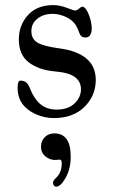

<svg xmlns="http://www.w3.org/2000/svg" viewBox="-20 -445 438 741"><path d="M92.8 -110.4Q111.8 -61.5 137.5 -41.7Q163.1 -22 197.3 -22Q243.2 -22 267.8 -45.9Q292.5 -69.8 292.5 -100.6Q292.5 -130.4 268.8 -147.7Q245.1 -165 191.9 -169.4Q129.9 -174.8 91.3 -204.1Q52.7 -233.4 52.7 -293Q52.7 -347.2 87.4 -386.2Q122.1 -425.3 186 -425.3Q210 -425.3 238 -414.8Q266.1 -404.3 268.6 -404.3Q275.9 -404.3 285.2 -411.9Q294.4 -419.4 296.9 -419.4Q310.5 -419.4 322.3 -389.6Q334 -359.9 334 -335.4Q334 -317.9 327.6 -309.1Q321.3 -300.3 311 -300.3Q299.8 -300.3 294.7 -304.4Q289.6 -308.6 286.1 -317.9Q277.8 -341.3 269 -353Q255.4 -370.6 231 -381.1Q206.5 -391.6 183.6 -391.6Q147.9 -391.6 124.5 -373Q101.1 -354.5 101.1 -325.2Q101.1 -293.9 125.5 -280Q149.9 -266.1 209.5 -258.3Q349.6 -238.8 349.6 -136.7Q349.6 -75.7 305.9 -32.5Q262.2 10.7 187.5 10.7Q153.3 10.7 120.1 -3.4Q98.1 -12.7 79.1 -29.8Q47.9 -59.1 47.9 -106.4Q47.9 -133.8 58.6 -133.8Q83.5 -133.8 92.8 -110.4ZM184.6 260.7Q184.6 257.3 186.3 253.7Q188 250 189.9 247.8Q191.9 245.6 195.6 242.2Q199.2 238.8 200.7 236.8Q218.3 217.8 218.3 185.1Q218.3 170.9 210.4 170.9Q210 170.9 204.6 171.6Q199.2 172.4 192.9 172.4Q171.4 172.4 154.8 158.2Q138.2 144 138.2 122.1Q138.2 99.1 152.6 84.5Q167 69.8 189.9 69.8Q252.9 69.8 252.9 159.7Q252.9 206.1 233.6 240.7Q214.4 275.4 196.3 275.4Q191.9 275.4 188.2 271.2Q184.6 267.1 184.6 260.7Z"/></svg>

Font: Cooper*
Style: Regular
Weight: 400
Designer: Owen Earl
Foundry: indestructible type*
Version: Version 0.001